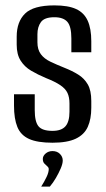

<svg xmlns="http://www.w3.org/2000/svg" viewBox="-20 -523 393 713"><path d="M175 7Q119 7 88 -7Q57 -21 44.5 -51.5Q32 -82 32 -131V-173H109V-114Q109 -71 123 -54Q137 -37 175 -37Q208 -37 223 -54Q238 -71 238 -108V-139Q238 -162 230.5 -178Q223 -194 203.5 -207Q184 -220 151 -233Q120 -246 95.5 -260.5Q71 -275 56.5 -298Q42 -321 42 -357V-387Q42 -442 73 -472.5Q104 -503 182 -503Q233 -503 262.5 -489.5Q292 -476 305.5 -446.5Q319 -417 319 -370V-329H245V-380Q245 -425 230 -442Q215 -459 182 -459Q145 -459 132 -441Q119 -423 119 -396V-366Q119 -339 131.5 -322Q144 -305 167 -294Q190 -283 220 -271Q248 -260 270.5 -246Q293 -232 306 -209.5Q319 -187 319 -148V-123Q319 -81 306 -52Q293 -23 261.5 -8Q230 7 175 7ZM133 170Q145 151 153 134Q161 117 161 105Q161 99 155.5 94.5Q150 90 144.5 84Q139 78 139 67Q139 56 149.5 47Q160 38 175 38Q192 38 202.5 48.5Q213 59 213 73Q213 85 205.5 102.5Q198 120 187.5 138Q177 156 165 170Z"/></svg>

Font: Alumni Sans Medium
Style: Regular
Weight: 500
Designer: Robert E. Leuschke
Foundry: Robert E. Leuschke
Version: Version 1.018